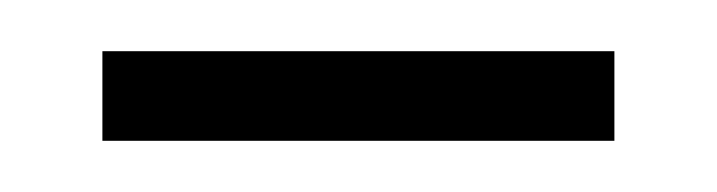

<svg xmlns="http://www.w3.org/2000/svg" viewBox="-20 -255 280 75"><path d="M20 -235H220V-200H20Z"/></svg>

Font: Glametrix
Style: Light
Weight: 300
Designer: gluk
Foundry: gluk
Version: Version 0.40